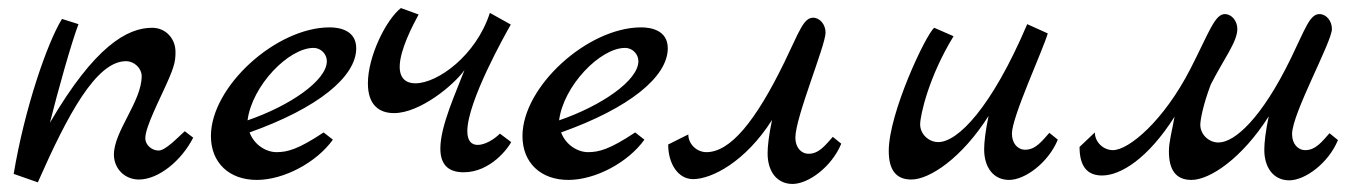

<svg xmlns="http://www.w3.org/2000/svg" viewBox="-20 -447 3388 477"><path d="M439 -121C419 -103 391 -73 374 -73C356 -73 341 -88 341 -103C341 -117 347 -139 382 -213C413 -279 416 -292 416 -318C416 -352 391 -378 358 -378C296 -378 215 -332 104 -142C124 -222 158 -343 175 -387L134 -400C97 -340 41 -177 14 -15L74 6C148 -162 219 -295 293 -295C314 -295 332 -277 332 -258C332 -195 263 -121 263 -63C263 -28 290 -1 325 -1C374 -1 431 -48 460 -105Z M784 -118C721 -76 694 -69 667 -69C642 -69 612 -86 600 -118C769 -178 865 -256 865 -327C865 -372 823 -379 799 -379C666 -379 504 -232 504 -109C504 -43 549 0 618 0C685 0 766 -43 807 -100ZM595 -148C606 -234 697 -328 759 -328C777 -328 792 -313 792 -295C792 -247 700 -184 595 -148Z M1222 -115C1208 -101 1185 -87 1167 -87C1152 -87 1141 -96 1141 -121C1141 -195 1236 -363 1249 -386L1197 -415C1163 -309 1067 -240 1012 -240C989 -240 973 -252 973 -281C973 -323 1006 -385 1020 -411L976 -427C939 -398 894 -307 894 -240C894 -186 922 -166 959 -166C1023 -166 1107 -235 1134 -273C1114 -220 1074 -135 1074 -78C1074 -43 1089 -19 1132 -19C1199 -19 1243 -80 1250 -94Z M1558 -118C1495 -76 1468 -69 1441 -69C1416 -69 1386 -86 1374 -118C1543 -178 1639 -256 1639 -327C1639 -372 1597 -379 1573 -379C1440 -379 1278 -232 1278 -109C1278 -43 1323 0 1392 0C1459 0 1540 -43 1581 -100ZM1369 -148C1380 -234 1471 -328 1533 -328C1551 -328 1566 -313 1566 -295C1566 -247 1474 -184 1369 -148Z M1640 -88C1640 -41 1664 -2 1702 -2C1748 -2 1832 -45 1898 -149C1890 -111 1887 -83 1887 -66C1887 -20 1911 10 1949 10C1988 10 2046 -32 2070 -90L2049 -107C2031 -87 2015 -65 1989 -65C1970 -65 1956 -81 1956 -105C1956 -156 2031 -334 2031 -366C2031 -386 2017 -403 2000 -403C1976 -403 1965 -367 1929 -293C1857 -145 1794 -69 1735 -69C1711 -69 1690 -89 1690 -113Z M2587 -117C2569 -97 2553 -75 2527 -75C2508 -75 2494 -91 2494 -115C2494 -157 2571 -322 2583 -364L2532 -387C2443 -178 2359 -94 2311 -94C2287 -94 2266 -114 2266 -138C2266 -160 2287 -256 2349 -357L2301 -378C2280 -361 2188 -166 2188 -72C2188 -25 2206 -1 2244 -1C2290 -1 2370 -55 2436 -159C2428 -121 2425 -93 2425 -76C2425 -30 2449 0 2487 0C2526 0 2584 -42 2608 -100Z M3283 -116C3265 -96 3249 -74 3223 -74C3204 -74 3190 -90 3190 -114C3190 -165 3289 -343 3289 -375C3289 -395 3275 -412 3258 -412C3234 -412 3223 -376 3187 -302C3115 -154 3048 -93 3007 -93C2983 -93 2962 -113 2962 -137C2962 -149 2969 -187 2988 -237C3020 -300 3054 -343 3054 -375C3054 -395 3040 -412 3023 -412C2998 -412 2984 -367 2938 -277C2871 -146 2784 -74 2745 -74C2721 -74 2700 -94 2700 -118L2662 -82C2662 -35 2680 -11 2718 -11C2764 -11 2832 -53 2898 -157C2892 -123 2884 -95 2884 -71C2884 -24 2902 0 2940 0C2986 0 3066 -54 3132 -158C3124 -120 3121 -92 3121 -75C3121 -29 3145 1 3183 1C3222 1 3280 -41 3304 -99Z"/></svg>

Font: Marck Script
Style: Regular
Weight: 400
Designer: Denis Masharov, Marck Fogel
Foundry: Denis Masharov
Version: Version 1.002